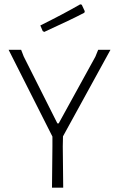

<svg xmlns="http://www.w3.org/2000/svg" viewBox="-20 -870 552 890"><path d="M352 -850 359 -848 373 -818 371 -811Q310 -779 185 -722L178 -726L167 -752Q274 -805 352 -850ZM492 -639 272 -238 271 -191 273 0H221L223 -191V-237L20 -639H78L90 -608L246 -298H252L422 -607L435 -639Z"/></svg>

Font: Alegreya Sans Light
Style: Regular
Weight: 300
Designer: Juan Pablo del Peral
Foundry: Huerta Tipografica
Version: Version 2.007